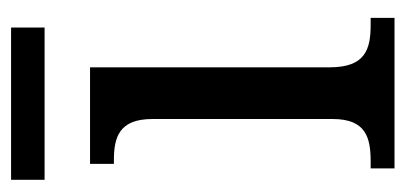

<svg xmlns="http://www.w3.org/2000/svg" viewBox="-208 -506 715 338"><g transform="rotate(-90 149.0 -337.5)"><path d="M1 -616H269V-675H1ZM21 0H286V-42H274C231 -42 199 -51 199 -114V-536H29V-494H35C76 -494 108 -485 108 -426V-109C108 -50 75 -42 33 -42H21Z"/></g></svg>

Font: Noto Serif Sinhala SemiCondensed
Style: Regular
Weight: 400
Width: 4
Designer: Jelle Bosma - Monotype Design Team
Foundry: Monotype Imaging Inc.
Version: Version 2.007